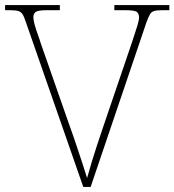

<svg xmlns="http://www.w3.org/2000/svg" viewBox="-20 -734 685 754"><path d="M82 -646Q75 -668 68.5 -678Q62 -688 51 -691Q40 -694 17 -694H0V-714H215V-694H166Q129 -694 120 -687Q111 -680 111 -666Q111 -655 116.5 -635.5Q122 -616 129 -597Q136 -578 139 -567L252 -244Q268 -200 280 -163.5Q292 -127 302.5 -96Q313 -65 322 -35Q331 -67 340 -97Q349 -127 360.5 -162Q372 -197 388 -244L498 -567Q501 -577 507.5 -596Q514 -615 520 -635Q526 -655 526 -666Q526 -680 517.5 -687Q509 -694 471 -694H429V-714H645V-694H620Q597 -694 586 -691Q575 -688 569 -678Q563 -668 555 -646L336 0H307Z"/></svg>

Font: Noto Serif Gujarati Thin
Style: Regular
Weight: 250
Version: Version 2.102